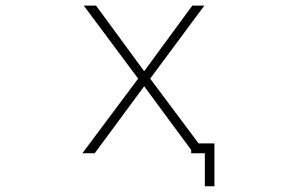

<svg xmlns="http://www.w3.org/2000/svg" viewBox="-20 -526 1040 686"><path d="M495.1 -217.8 318.4 21.5H274.4L473.6 -245.1L279.3 -505.9H323.2L495.1 -271.5L667 -505.9H710L516.6 -245.1L689.5 -13.7H746.1V139.6H711.9V21.5H700.2H675.8H663.1V9.8Z"/></svg>

Font: Gen Shin Gothic Monospace ExtraLight
Style: Regular
Weight: 200
Designer: [Source Han Sans]
Ryoko NISHIZUKA  (kana & ideographs); Paul D. Hunt (Latin, Greek & Cyrillic); Wenlong ZHANG  (bopomofo
Version: Version 1.002.20150607